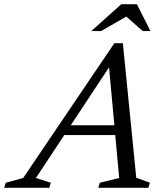

<svg xmlns="http://www.w3.org/2000/svg" viewBox="-86 -891 783 911"><path d="M187.5 -250 203 -296.5H522L506 -250ZM560.5 -47.5 625.5 -24 618 0H380.5L387.5 -24L479.5 -46.5L428 -609.5H456.5L84.5 -46.5L155 -24L148 0H-66L-58.5 -24L24 -46.5L456.5 -686H497ZM347 -743.5 489.5 -871H563.5L628 -743.5H591.5L508 -817H521.5L393.5 -743.5Z"/></svg>

Font: Newsreader 16pt 16pt
Style: Italic
Weight: 400
Italic angle: -17°
Version: Version 1.003